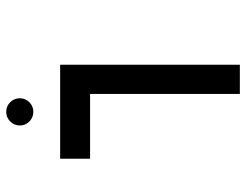

<svg xmlns="http://www.w3.org/2000/svg" viewBox="-108 -694 802 626"><g transform="rotate(-90 293.0 -381.0)"><path d="M299.8 0V-585.9H395V0ZM88.4 -488.3V-585.9H394.5V-488.3ZM241.2 -673.3Q223.1 -673.3 210 -686.3Q196.8 -699.2 196.8 -717.3Q196.8 -735.8 210 -748.8Q223.1 -761.7 241.2 -761.7Q259.8 -761.7 272.7 -748.8Q285.6 -735.8 285.6 -717.3Q285.6 -699.2 272.7 -686.3Q259.8 -673.3 241.2 -673.3Z"/></g></svg>

Font: Cascadia Mono
Style: Regular
Weight: 400
Monospace: yes
Designer: Aaron Bell
Foundry: Saja Typeworks
Version: Version 2404.023